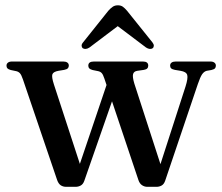

<svg xmlns="http://www.w3.org/2000/svg" viewBox="-20 -699 838 724"><path d="M265 5.5H229.5Q218 5.5 209.2 -0.2Q200.5 -6 195.5 -20L66.5 -399.5Q60.5 -417.5 54.5 -423.5Q48.5 -429.5 39.5 -431L20.5 -435Q11.5 -437.5 8 -441.2Q4.5 -445 4.5 -451.5Q4.5 -458.5 10 -462.8Q15.5 -467 25 -467H219Q228.5 -467 234 -463Q239.5 -459 239.5 -451.5Q239.5 -445.5 235.8 -441.5Q232 -437.5 222 -435.5L200.5 -432Q181 -428.5 177.5 -418.8Q174 -409 183.5 -380L289 -57L266.5 -37.5L390 -403L423.5 -377.5L298 -17.5Q293.5 -4.5 284.5 0.5Q275.5 5.5 265 5.5ZM570.5 5.5H535.5Q525 5.5 515.8 -0.5Q506.5 -6.5 502 -20L373.5 -403Q368.5 -418.5 363 -424Q357.5 -429.5 348.5 -431L329 -435Q320 -437.5 316.5 -441.2Q313 -445 313 -451.5Q313 -467 334 -467H519Q539 -467 539 -451.5Q539 -445 535.2 -441Q531.5 -437 522.5 -435.5L498 -432Q484.5 -430 481.8 -419.5Q479 -409 486.5 -384L593 -55.5L570.5 -35L679.5 -372.5Q689.5 -404 686 -416.2Q682.5 -428.5 660.5 -432L639.5 -435.5Q629.5 -437.5 625.5 -441.2Q621.5 -445 621.5 -451.5Q621.5 -459 627 -463Q632.5 -467 642.5 -467H773.5Q783 -467 788.5 -462.8Q794 -458.5 794 -451.5Q794 -445.5 790.8 -441.5Q787.5 -437.5 777 -435L759.5 -432Q749.5 -429.5 742.2 -419Q735 -408.5 726 -382L603 -18Q598.5 -4.5 589.5 0.5Q580.5 5.5 570.5 5.5ZM444 -615.5H404L530.5 -520Q538 -515 544.8 -514.5Q551.5 -514 556 -517.5Q560 -521 560 -526.8Q560 -532.5 554.5 -539.5L459 -658.5Q450.5 -668.5 443 -673.8Q435.5 -679 424.5 -679Q413.5 -679 405.5 -673.8Q397.5 -668.5 388.5 -658.5L293.5 -539.5Q287.5 -532.5 287.8 -526.8Q288 -521 291.5 -517.5Q296.5 -514 303.2 -514.5Q310 -515 317.5 -520Z"/></svg>

Font: Fraunces 28pt
Style: Regular
Weight: 400
Version: Version 1.000;[b76b70a41]